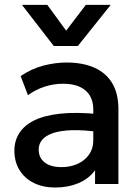

<svg xmlns="http://www.w3.org/2000/svg" viewBox="-20 -780 592 814"><path d="M214 15Q162.5 15 123.5 -4.2Q84.5 -23.5 62.8 -58.8Q41 -94 41 -142Q41 -182.5 61.5 -215.2Q82 -248 125.2 -269.5Q168.5 -291 236.5 -298.2Q304.5 -305.5 400 -296L402 -220Q334 -229.5 285 -228Q236 -226.5 204.8 -215.8Q173.5 -205 158.8 -187.2Q144 -169.5 144 -146.5Q144 -110.5 169.8 -91Q195.5 -71.5 240.5 -71.5Q279 -71.5 309.5 -85.5Q340 -99.5 357.8 -125Q375.5 -150.5 375.5 -185V-316.5Q375.5 -349.5 361.5 -373.8Q347.5 -398 319 -411.5Q290.5 -425 248 -425Q209 -425 171 -413.2Q133 -401.5 98.5 -376.5L67.5 -457.5Q114 -489 164.5 -502Q215 -515 261.5 -515Q330.5 -515 379.8 -493.2Q429 -471.5 455.5 -427.8Q482 -384 482 -317.5V0H383V-58.5Q358 -23 313.5 -4Q269 15 214 15ZM208 -585 73 -759.5H180.5L260.5 -650L344 -759.5H449.5L310 -585Z"/></svg>

Font: Geologica Cursive
Style: Regular
Weight: 400
Designer: Sindre Bremnes, Frode Helland
Foundry: Monokrom Skriftforlag AS
Version: Version 1.010;gftools[0.9.28]